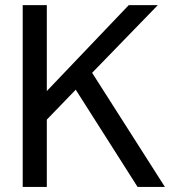

<svg xmlns="http://www.w3.org/2000/svg" viewBox="-20 -735 668 755"><path d="M69.3 0V-714.8H164.1V-377L486.3 -714.8H600.6L342.3 -448.7L628.4 0H521L277.8 -382.3L164.1 -264.6V0Z"/></svg>

Font: Pontano Sans Medium
Style: Regular
Weight: 500
Designer: Vernon Adams
Foundry: Vernon Adams
Version: Version 2.001